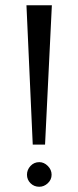

<svg xmlns="http://www.w3.org/2000/svg" viewBox="-20 -702 298 733"><path d="M83 -35Q83 -54 96.5 -68.5Q110 -83 130 -83Q148 -83 162.5 -68.5Q177 -54 177 -35Q177 -16 162.5 -2.5Q148 11 130 11Q110 11 96.5 -2.5Q83 -16 83 -35ZM105 -150 81 -682H178L152 -150Z"/></svg>

Font: Quattrocento Sans
Style: Regular
Weight: 400
Designer: Pablo Impallari
Foundry: Pablo Impallari, Igino Marini, Brenda Gallo
Version: Version 2.000